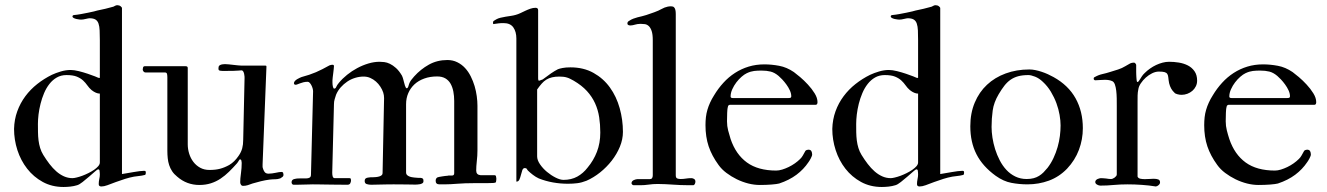

<svg xmlns="http://www.w3.org/2000/svg" viewBox="-20 -724 5212 754"><path d="M35.2 -217.8Q36.1 -254.9 47.9 -287.1Q59.6 -319.3 79.6 -346.2Q99.6 -373 126.2 -394Q152.8 -415 183.6 -430.2Q199.2 -437.5 219 -443.4Q238.8 -449.2 257.3 -449.2Q271 -449.2 289.6 -444.6Q308.1 -439.9 324.7 -434.3Q341.3 -428.7 353 -424.1Q364.7 -419.4 365.2 -418.9Q366.2 -418 372.1 -418V-565.9Q372.1 -587.9 371.3 -604.2Q370.6 -620.6 366.9 -631.3Q363.3 -642.1 355 -647.2Q346.7 -652.3 331.5 -652.3Q329.6 -652.3 325.7 -651.6Q321.8 -650.9 316.9 -649.7Q312 -648.4 307.1 -647.7Q302.2 -647 298.3 -647Q296.9 -647 291.5 -647.5Q286.1 -647.9 280 -649.4Q273.9 -650.9 269.3 -653.3Q264.6 -655.8 264.6 -659.7Q264.6 -661.6 266.4 -663.3Q268.1 -665 271.5 -665Q283.2 -666 297.9 -668.7Q312.5 -671.4 325.9 -674.1Q339.4 -676.8 349.4 -679.2Q359.4 -681.6 361.8 -682.6Q377.4 -685.5 393.6 -689.5Q409.7 -693.4 425.3 -697.8Q427.7 -698.7 431.9 -701.2Q436 -703.6 440.4 -703.6Q448.2 -703.6 453.6 -699.5Q459 -695.3 459 -691.9V-40.5Q468.8 -42 480.7 -44.2Q492.7 -46.4 504.6 -48.3Q516.6 -50.3 527.6 -51.8Q538.6 -53.2 545.9 -53.2Q551.3 -53.2 552 -50.5Q552.7 -47.9 552.7 -45.4Q552.7 -38.6 549.3 -37.1Q536.1 -33.7 526.9 -33Q517.6 -32.2 506.3 -30.3Q489.7 -27.3 471.2 -21.5Q452.6 -15.6 435.5 -9.3Q415 -1.5 401.6 3.4Q388.2 8.3 377.9 8.3Q367.7 8.3 367.7 -1Q367.7 -10.7 369.9 -20.8Q372.1 -30.8 372.1 -39.1Q372.1 -41.5 371.6 -47.6Q371.1 -53.7 370.6 -55.7Q369.1 -59.1 365.2 -59.1Q362.8 -59.1 352.8 -50.3Q342.8 -41.5 330.1 -30.5Q317.4 -19.5 304.4 -9.3Q291.5 1 282.7 3.4Q270 7.3 256.1 8.8Q242.2 10.3 229.5 10.3Q184.1 10.3 147.9 -9.5Q111.8 -29.3 86.7 -61.5Q61.5 -93.8 48.3 -134.5Q35.2 -175.3 35.2 -217.8ZM372.1 -85.9V-356.4Q357.4 -356.4 339.8 -370.1Q330.1 -378.4 323 -388.7Q315.9 -398.9 306.2 -408Q296.4 -417 281.5 -423.1Q266.6 -429.2 241.2 -429.2Q219.7 -429.2 203.1 -419.7Q186.5 -410.2 174.1 -394.3Q161.6 -378.4 153.1 -358.2Q144.5 -337.9 139.2 -316.4Q133.8 -294.9 131.3 -274.4Q128.9 -253.9 128.9 -237.3Q128.9 -221.2 129.2 -204.8Q129.4 -188.5 131.3 -172.9Q133.3 -157.2 137.7 -142.8Q142.1 -128.4 149.9 -115.7Q161.6 -96.7 174.3 -80.1Q187 -63.5 201.2 -51Q215.3 -38.6 231.2 -31.5Q247.1 -24.4 264.6 -24.4Q270.5 -24.4 280.8 -26.9Q291 -29.3 303 -33.7Q314.9 -38.1 327.1 -44.2Q339.4 -50.3 349.4 -57.1Q359.4 -64 365.7 -71.3Q372.1 -78.6 372.1 -85.9Z M923.3 -8.3Q923.3 -22.5 926.3 -43.5Q929.2 -64.5 929.2 -84.5Q929.2 -87.9 928 -93Q926.8 -98.1 922.4 -98.1Q920.4 -98.1 917.7 -93Q915 -87.9 910.6 -82.5Q895 -64.9 879.4 -49.6Q863.8 -34.2 846.2 -22.5Q828.6 -10.7 808.1 -4.2Q787.6 2.4 762.7 2.4Q738.8 2.4 716.8 -5.6Q694.8 -13.7 675.8 -30.3Q663.6 -40 656 -51.5Q648.4 -63 644.3 -75.7Q640.1 -88.4 638.7 -102.5Q637.2 -116.7 637.2 -131.8V-419.9Q637.2 -427.2 636 -433.3Q634.8 -439.5 627 -439.5H550.8Q546.4 -439.5 543.5 -443.4Q540.5 -447.3 540.5 -451.2Q540.5 -453.1 541.7 -458.5Q543 -463.9 548.3 -463.9H709.5Q717.3 -463.9 717.3 -457V-157.2Q717.3 -138.7 722.9 -120.6Q728.5 -102.5 739.3 -88.4Q750 -74.2 765.9 -65.4Q781.7 -56.6 802.7 -56.6Q826.7 -56.6 844.2 -61.3Q861.8 -65.9 880.4 -76.2Q900.9 -88.4 916.5 -111.3Q922.4 -119.6 925.8 -127Q929.2 -134.3 931.2 -141.6Q933.1 -148.9 934.1 -157.2Q935.1 -165.5 935.1 -175.8L940.4 -418Q940.4 -419.4 940.2 -424.1Q939.9 -428.7 938.7 -434.1Q937.5 -439.5 935.1 -443.6Q932.6 -447.8 928.2 -447.8Q925.3 -447.8 916.7 -446.8Q908.2 -445.8 897 -445.8Q886.2 -445.8 876.7 -445.6Q867.2 -445.3 861.8 -445.3Q851.6 -445.3 844.7 -446.3Q837.9 -447.3 837.9 -453.6Q837.9 -457 838.4 -460.9Q838.9 -464.8 842.3 -467.3Q846.7 -470.2 852.3 -471.2Q857.9 -472.2 863.3 -472.2Q870.1 -472.2 878.9 -471.2Q887.7 -470.2 897 -469.2Q906.2 -468.3 914.6 -467.3Q922.9 -466.3 929.2 -466.3H1022.9Q1026.4 -466.3 1026.4 -462.9L1011.2 -78.6V-71.8Q1011.2 -69.3 1011.2 -67.9Q1011.2 -66.4 1012.2 -64Q1014.2 -55.7 1019 -48.8Q1023.9 -42 1034.7 -42Q1041 -42 1048.3 -43Q1055.7 -43.9 1062.5 -45.4Q1069.3 -46.9 1075.4 -47.9Q1081.5 -48.8 1085.4 -48.8Q1090.8 -48.8 1092 -44.9Q1093.3 -41 1093.3 -38.1Q1093.3 -32.2 1089.1 -29.1Q1085 -25.9 1080.6 -23.4Q1069.8 -20 1061 -20Q1055.7 -20 1051 -19.8Q1046.4 -19.5 1038.1 -18.6Q1022.5 -16.6 1004.2 -12.2Q985.8 -7.8 971.7 -3.4Q961.4 0.5 952.9 3.2Q944.3 5.9 934.6 5.9Q929.2 5.9 926.3 1.5Q923.3 -2.9 923.3 -8.3Z M1201.2 -38.1 1209.5 -365.7Q1209.5 -370.1 1207.8 -376.5Q1206.1 -382.8 1203.1 -388.7Q1200.2 -394.5 1196.3 -398.7Q1192.4 -402.8 1188.5 -402.8Q1179.2 -402.8 1171.6 -400.9Q1164.1 -398.9 1158.2 -396.7Q1152.3 -394.5 1147.9 -392.8Q1143.6 -391.1 1141.1 -391.1Q1134.3 -391.1 1134.3 -397.9Q1134.8 -402.3 1138.4 -406.2Q1142.1 -410.2 1147 -413.1Q1151.9 -416 1156.7 -418.2Q1161.6 -420.4 1164.1 -421.4Q1180.7 -425.8 1194.3 -430.4Q1208 -435.1 1220.7 -440.4Q1233.4 -445.8 1246.1 -452.4Q1258.8 -459 1273.9 -467.3Q1280.3 -469.7 1285.6 -469.7Q1291.5 -469.7 1291.5 -464.4Q1291.5 -460 1290.5 -452.1Q1289.6 -444.3 1288.6 -436Q1287.6 -427.7 1286.6 -420.2Q1285.6 -412.6 1285.6 -408.7V-399.4Q1285.6 -391.1 1287.4 -383.5Q1289.1 -376 1292.5 -376Q1297.9 -376 1300.5 -382.8Q1303.2 -389.6 1311 -398.9Q1324.7 -415.5 1343.3 -430.4Q1361.8 -445.3 1382.8 -456.5Q1403.8 -467.8 1426.5 -474.6Q1449.2 -481.4 1470.7 -481.4Q1478.5 -481.4 1489 -480.2Q1499.5 -479 1511.2 -473.4Q1522.9 -467.8 1535.2 -456.8Q1547.4 -445.8 1558.6 -426.8Q1560.5 -422.4 1561.8 -418.7Q1563 -415 1564 -411.1Q1564.9 -407.2 1566.4 -401.9Q1567.9 -396.5 1570.3 -387.7Q1573.7 -377.4 1577.1 -377.4Q1582 -377.4 1584.5 -387.7Q1587.9 -400.9 1595.7 -410.9Q1603.5 -420.9 1606.4 -423.8Q1631.8 -452.1 1664.3 -470.2Q1696.8 -488.3 1736.8 -488.3Q1758.3 -488.3 1775.6 -479.7Q1793 -471.2 1806.2 -457Q1819.3 -442.9 1828.6 -424.3Q1837.9 -405.8 1843.8 -386Q1849.6 -366.2 1852.3 -346.2Q1855 -326.2 1855 -309.1V-134.3Q1855 -112.3 1852.5 -91.6Q1850.1 -70.8 1850.1 -54.2Q1850.1 -37.6 1866.7 -36.1H1921.9Q1926.3 -36.1 1927.7 -32.2Q1928.2 -28.8 1928.7 -26.4Q1929.2 -23.9 1929.2 -22Q1929.2 -18.6 1928.7 -15.1Q1928.2 -11.7 1927.7 -9.3Q1926.8 -5.9 1917 -5.4Q1907.2 -4.9 1896.5 -4.9H1850.1Q1825.2 -4.9 1807.4 -4.2Q1789.6 -3.4 1775.6 -2.4Q1761.7 -1.5 1749.8 -0.7Q1737.8 0 1725.6 0H1706.1Q1690.9 0 1690.9 -13.7Q1690.9 -19 1692.6 -22Q1694.3 -24.9 1696.8 -26.9Q1698.2 -27.8 1703.9 -29.1Q1709.5 -30.3 1716.1 -31.2Q1722.7 -32.2 1728.5 -33Q1734.4 -33.7 1736.8 -33.7Q1739.3 -34.7 1741.7 -34.7Q1744.1 -34.7 1746.1 -34.7H1755.4Q1763.7 -34.7 1763.7 -43.9V-327.6Q1763.7 -347.2 1760.3 -364.7Q1756.8 -382.3 1749.3 -395.5Q1741.7 -408.7 1728.8 -416.3Q1715.8 -423.8 1696.8 -423.8Q1668.5 -423.8 1645.8 -415.5Q1623 -407.2 1607.4 -392.6Q1591.8 -377.9 1583.3 -358.2Q1574.7 -338.4 1574.7 -314.9V-46.4Q1574.7 -40.5 1578.1 -37.1Q1581.5 -33.7 1586.4 -31.5Q1591.3 -29.3 1596.9 -28.3Q1602.5 -27.3 1606.4 -26.9Q1613.3 -26.4 1617.7 -25.9Q1622.1 -25.4 1626 -25.4Q1629.9 -25.4 1632.3 -25.4Q1634.8 -25.4 1637.2 -24.4Q1641.6 -22.5 1642.3 -19.5Q1643.1 -16.6 1643.1 -12.7Q1643.1 -7.3 1639.2 -4.6Q1635.3 -2 1629.6 -0.7Q1624 0.5 1617.9 0.7Q1611.8 1 1607.4 1Q1606.9 1 1600.3 0.7Q1593.8 0.5 1582.5 0.5Q1571.3 0.5 1556.6 0.2Q1542 0 1525.4 0Q1514.2 0 1501 0.2Q1487.8 0.5 1475.3 0.7Q1462.9 1 1452.6 1.2Q1442.4 1.5 1437.5 1.5Q1428.7 1.5 1420.4 -1Q1412.1 -3.4 1412.1 -13.7Q1412.1 -25.9 1427.7 -26.9Q1431.6 -27.8 1435.1 -27.8Q1438.5 -27.8 1443.4 -27.8Q1449.7 -27.8 1456.5 -28.6Q1463.4 -29.3 1469.2 -31Q1475.1 -32.7 1478.8 -35.9Q1482.4 -39.1 1482.4 -43.9L1488.3 -338.9Q1488.3 -350.1 1484.9 -360.8Q1481 -372.6 1473.6 -383.8Q1466.3 -395 1456.3 -403.8Q1446.3 -412.6 1434.1 -418Q1421.9 -423.3 1408.2 -423.3Q1391.1 -423.3 1374.5 -418.2Q1357.9 -413.1 1343.8 -403.6Q1329.6 -394 1318.1 -381.1Q1306.6 -368.2 1299.8 -352.1Q1296.9 -343.3 1294.2 -334.2Q1291.5 -325.2 1291.5 -314.9L1284.7 -45.4Q1284.7 -37.1 1286.6 -30.8Q1288.6 -24.4 1294.9 -24.4H1352.5Q1356.9 -24.4 1357.7 -21.5Q1358.4 -18.6 1358.4 -15.1Q1358.4 -9.8 1355.5 -4.2Q1352.5 1.5 1344.7 1.5Q1323.2 1.5 1302.2 1.2Q1281.2 1 1262.7 0.7Q1244.1 0.5 1229.7 0.2Q1215.3 0 1208 0Q1195.3 0 1179.9 0.7Q1164.6 1.5 1146 1.5H1132.8Q1129.4 1.5 1127.2 -1.5Q1125 -4.4 1125 -8.3Q1125 -12.7 1127.7 -16.4Q1130.4 -20 1136.2 -21Q1143.6 -22.9 1150.4 -23.2Q1157.2 -23.4 1164.6 -23.4H1182.6Q1190.4 -23.4 1195.8 -26.4Q1201.2 -29.3 1201.2 -38.1Z M2041 -64Q2034.2 -64 2031.2 -55.7Q2028.3 -47.4 2025.9 -37.4Q2023.4 -27.3 2019.8 -19Q2016.1 -10.7 2007.8 -10.7V-572.8Q2007.8 -599.6 1995.8 -616.5Q1983.9 -633.3 1957.5 -633.3Q1946.3 -633.3 1938.2 -632.3Q1930.2 -631.3 1917 -629.4L1916 -634.3Q1916 -640.1 1919.2 -642.1Q1922.4 -644 1928.7 -647.9Q1935.5 -651.9 1945.3 -654.3Q1955.1 -656.7 1965.6 -658.4Q1976.1 -660.2 1986.3 -661.6Q1996.6 -663.1 2004.9 -665.5Q2014.2 -668 2023.9 -672.6Q2033.7 -677.2 2043.5 -681.9Q2053.2 -686.5 2063.2 -689.9Q2073.2 -693.4 2083 -693.4Q2093.3 -693.4 2093.3 -684.1V-415.5Q2093.3 -407.2 2096.7 -407.2Q2099.1 -407.2 2104 -409.4Q2108.9 -411.6 2111.3 -412.1Q2129.9 -426.3 2143.8 -435.8Q2157.7 -445.3 2170.9 -452.1Q2176.8 -454.6 2189.2 -457Q2201.7 -459.5 2220.2 -459.5Q2272 -459.5 2310.8 -437.7Q2349.6 -416 2375.2 -380.4Q2400.9 -344.7 2413.6 -299.1Q2426.3 -253.4 2426.3 -206.1Q2426.3 -176.8 2414.3 -147.7Q2402.3 -118.7 2382.3 -93Q2362.3 -67.4 2336.7 -46.9Q2311 -26.4 2283.2 -14.2Q2264.6 -6.8 2247.3 -4.6Q2230 -2.4 2210 -2.4Q2180.2 -2.4 2151.4 -7.6Q2122.6 -12.7 2095.7 -23.4Q2084 -28.8 2072.5 -37.6Q2061 -46.4 2052.7 -54.7Q2050.8 -57.1 2048.8 -60.5Q2046.9 -64 2041 -64ZM2089.4 -109.9Q2089.4 -95.2 2100.6 -78.9Q2111.8 -62.5 2127.9 -49.1Q2144 -35.6 2161.9 -26.6Q2179.7 -17.6 2192.9 -17.6Q2223.6 -17.6 2247.1 -30.5Q2270.5 -43.5 2287.6 -65.9Q2311 -93.8 2324.2 -127.9Q2337.4 -162.1 2337.4 -203.6Q2337.4 -234.9 2333 -263.7Q2328.6 -292.5 2316.9 -318.4Q2305.2 -344.2 2284.9 -366.5Q2264.6 -388.7 2232.9 -407.2Q2225.6 -411.1 2219.5 -414.3Q2213.4 -417.5 2207 -419.4Q2200.7 -421.4 2193.4 -422.4Q2186 -423.3 2176.8 -423.3Q2160.6 -423.3 2148.2 -420.4Q2135.7 -417.5 2125.7 -411.4Q2115.7 -405.3 2107.2 -395.5Q2098.6 -385.7 2089.4 -372.6Z M2460 -4.4Q2460 -8.8 2462.6 -12Q2465.3 -15.1 2469 -16.8Q2472.7 -18.6 2476.6 -19.5Q2480.5 -20.5 2482.9 -20.5H2531.7Q2543.5 -20.5 2543.5 -35.6V-565.9Q2543.5 -589.4 2539.1 -602.3Q2534.7 -615.2 2527.8 -621.6Q2521 -627.9 2512.5 -629.2Q2503.9 -630.4 2495.6 -630.4Q2488.8 -630.4 2483.4 -629.4Q2478 -628.4 2473.6 -627.2Q2469.2 -626 2464.8 -625Q2460.4 -624 2455.6 -624Q2451.2 -624 2447.5 -625.7Q2443.8 -627.4 2443.8 -631.8Q2443.8 -638.7 2450.7 -642.1Q2458.5 -647.5 2466.8 -650.6Q2475.1 -653.8 2483.6 -656Q2492.2 -658.2 2501 -660.2Q2509.8 -662.1 2518.1 -665Q2539.6 -672.4 2549.8 -676Q2560.1 -679.7 2565.7 -682.4Q2571.3 -685.1 2575.7 -687.5Q2580.1 -689.9 2589.8 -694.3Q2602.5 -699.2 2614.7 -699.2Q2616.7 -699.2 2621.1 -698.5Q2625.5 -697.8 2627.9 -694.3Q2633.8 -688 2633.8 -668.9V-35.6Q2633.8 -25.4 2639.6 -23.2Q2645.5 -21 2652.3 -21Q2663.6 -21 2673.6 -22.7Q2683.6 -24.4 2694.8 -24.4Q2701.2 -24.4 2706.1 -21Q2710.9 -17.6 2710.9 -10.7Q2710.9 -5.9 2708.5 -1.2Q2706.1 3.4 2701.7 3.4H2685.5Q2667.5 3.4 2652.1 2.7Q2636.7 2 2622.1 1Q2607.4 0 2593.3 -0.7Q2579.1 -1.5 2563 -1.5Q2543.9 -1.5 2527.1 1Q2510.3 3.4 2494.6 3.4H2468.3Q2465.3 3.4 2462.6 0.7Q2460 -2 2460 -4.4Z M3183.6 -312.5H2845.7Q2840.3 -310.5 2839.4 -308.3Q2838.4 -306.2 2837.4 -299.8Q2836.4 -295.4 2835.7 -280.8Q2835 -266.1 2835 -247.6Q2835 -229 2839.4 -211.9Q2843.8 -194.8 2849.1 -178.2Q2869.6 -117.7 2913.3 -85.9Q2957 -54.2 3028.3 -54.2Q3039.1 -54.2 3051.8 -58.1Q3064.5 -62 3077.1 -68.1Q3089.8 -74.2 3101.6 -82.5Q3113.3 -90.8 3122.1 -99.6Q3128.4 -105.5 3132.6 -113Q3136.7 -120.6 3143.1 -131.8Q3145 -133.8 3148.4 -135Q3151.9 -136.2 3154.3 -136.2Q3163.1 -136.2 3166.3 -130.6Q3169.4 -125 3169.4 -116.7Q3169.4 -114.3 3167.7 -110.1Q3166 -106 3163.8 -101.6Q3161.6 -97.2 3158.9 -93Q3156.2 -88.9 3154.8 -86.9Q3136.2 -59.1 3107.9 -37.8Q3079.6 -16.6 3040 -3.4Q3031.2 -1 3010 0.7Q2988.8 2.4 2963.9 2.4Q2941.9 2.4 2918.7 -3.4Q2895.5 -9.3 2873.5 -20Q2851.6 -30.8 2832.8 -44.9Q2814 -59.1 2801.8 -76.2Q2775.4 -112.3 2762.9 -149.4Q2750.5 -186.5 2750.5 -232.4Q2750.5 -249 2752.2 -263.9Q2753.9 -278.8 2758.1 -293Q2762.2 -307.1 2768.6 -321Q2774.9 -335 2784.2 -349.6Q2800.3 -376.5 2820.8 -398.9Q2841.3 -421.4 2866.2 -437.5Q2891.1 -453.6 2919.9 -462.4Q2948.7 -471.2 2981.9 -471.2Q3009.8 -471.2 3039.8 -465.6Q3069.8 -460 3097.7 -440.9Q3106.4 -434.6 3122.1 -421.4Q3137.7 -408.2 3152.8 -391.8Q3168 -375.5 3179.2 -357.4Q3190.4 -339.4 3190.4 -322.8Q3190.4 -318.4 3188.7 -315.4Q3187 -312.5 3183.6 -312.5ZM2858.4 -338.9H3075.7Q3084 -338.9 3085.7 -341.1Q3087.4 -343.3 3087.4 -345.7Q3087.4 -356.9 3081.8 -369.1Q3076.2 -381.3 3068.1 -392.3Q3060.1 -403.3 3051.8 -412.1Q3043.5 -420.9 3037.6 -425.8Q3022 -439 3006.3 -442.9Q2990.7 -446.8 2970.7 -446.8Q2962.4 -446.8 2955.3 -446.5Q2948.2 -446.3 2941.4 -445.3Q2934.6 -444.3 2927.7 -442.4Q2920.9 -440.4 2912.6 -436.5Q2903.3 -432.1 2892.3 -422.6Q2881.3 -413.1 2871.8 -400.6Q2862.3 -388.2 2855.7 -373.5Q2849.1 -358.9 2849.1 -344.7Q2849.1 -338.9 2858.4 -338.9Z M3248.5 -217.8Q3249.5 -254.9 3261.2 -287.1Q3272.9 -319.3 3293 -346.2Q3313 -373 3339.6 -394Q3366.2 -415 3397 -430.2Q3412.6 -437.5 3432.4 -443.4Q3452.1 -449.2 3470.7 -449.2Q3484.4 -449.2 3502.9 -444.6Q3521.5 -439.9 3538.1 -434.3Q3554.7 -428.7 3566.4 -424.1Q3578.1 -419.4 3578.6 -418.9Q3579.6 -418 3585.4 -418V-565.9Q3585.4 -587.9 3584.7 -604.2Q3584 -620.6 3580.3 -631.3Q3576.7 -642.1 3568.4 -647.2Q3560.1 -652.3 3544.9 -652.3Q3543 -652.3 3539.1 -651.6Q3535.2 -650.9 3530.3 -649.7Q3525.4 -648.4 3520.5 -647.7Q3515.6 -647 3511.7 -647Q3510.3 -647 3504.9 -647.5Q3499.5 -647.9 3493.4 -649.4Q3487.3 -650.9 3482.7 -653.3Q3478 -655.8 3478 -659.7Q3478 -661.6 3479.7 -663.3Q3481.4 -665 3484.9 -665Q3496.6 -666 3511.2 -668.7Q3525.9 -671.4 3539.3 -674.1Q3552.7 -676.8 3562.7 -679.2Q3572.8 -681.6 3575.2 -682.6Q3590.8 -685.5 3606.9 -689.5Q3623 -693.4 3638.7 -697.8Q3641.1 -698.7 3645.3 -701.2Q3649.4 -703.6 3653.8 -703.6Q3661.6 -703.6 3667 -699.5Q3672.4 -695.3 3672.4 -691.9V-40.5Q3682.1 -42 3694.1 -44.2Q3706.1 -46.4 3718 -48.3Q3730 -50.3 3741 -51.8Q3752 -53.2 3759.3 -53.2Q3764.6 -53.2 3765.4 -50.5Q3766.1 -47.9 3766.1 -45.4Q3766.1 -38.6 3762.7 -37.1Q3749.5 -33.7 3740.2 -33Q3731 -32.2 3719.7 -30.3Q3703.1 -27.3 3684.6 -21.5Q3666 -15.6 3648.9 -9.3Q3628.4 -1.5 3615 3.4Q3601.6 8.3 3591.3 8.3Q3581.1 8.3 3581.1 -1Q3581.1 -10.7 3583.3 -20.8Q3585.4 -30.8 3585.4 -39.1Q3585.4 -41.5 3585 -47.6Q3584.5 -53.7 3584 -55.7Q3582.5 -59.1 3578.6 -59.1Q3576.2 -59.1 3566.2 -50.3Q3556.2 -41.5 3543.5 -30.5Q3530.8 -19.5 3517.8 -9.3Q3504.9 1 3496.1 3.4Q3483.4 7.3 3469.5 8.8Q3455.6 10.3 3442.9 10.3Q3397.5 10.3 3361.3 -9.5Q3325.2 -29.3 3300 -61.5Q3274.9 -93.8 3261.7 -134.5Q3248.5 -175.3 3248.5 -217.8ZM3585.4 -85.9V-356.4Q3570.8 -356.4 3553.2 -370.1Q3543.5 -378.4 3536.4 -388.7Q3529.3 -398.9 3519.5 -408Q3509.8 -417 3494.9 -423.1Q3480 -429.2 3454.6 -429.2Q3433.1 -429.2 3416.5 -419.7Q3399.9 -410.2 3387.5 -394.3Q3375 -378.4 3366.5 -358.2Q3357.9 -337.9 3352.5 -316.4Q3347.2 -294.9 3344.7 -274.4Q3342.3 -253.9 3342.3 -237.3Q3342.3 -221.2 3342.5 -204.8Q3342.8 -188.5 3344.7 -172.9Q3346.7 -157.2 3351.1 -142.8Q3355.5 -128.4 3363.3 -115.7Q3375 -96.7 3387.7 -80.1Q3400.4 -63.5 3414.6 -51Q3428.7 -38.6 3444.6 -31.5Q3460.4 -24.4 3478 -24.4Q3483.9 -24.4 3494.1 -26.9Q3504.4 -29.3 3516.4 -33.7Q3528.3 -38.1 3540.5 -44.2Q3552.7 -50.3 3562.7 -57.1Q3572.8 -64 3579.1 -71.3Q3585.4 -78.6 3585.4 -85.9Z M3790.5 -228Q3790.5 -279.8 3807.9 -321Q3825.2 -362.3 3856 -391.1Q3886.7 -419.9 3929.2 -435.5Q3971.7 -451.2 4022.5 -451.2Q4033.7 -451.2 4045.9 -448.7Q4058.1 -446.3 4070.6 -442.1Q4083 -438 4095 -432.6Q4106.9 -427.2 4117.2 -421.4Q4175.3 -389.2 4203.9 -337.9Q4232.4 -286.6 4232.4 -220.7Q4232.4 -176.3 4217 -135.5Q4201.7 -94.7 4170.4 -61.5Q4139.2 -29.3 4099.1 -14.6Q4059.1 0 4015.1 0Q3982.9 0 3951.9 -5.9Q3920.9 -11.7 3890.1 -33.7Q3838.9 -70.8 3814.7 -118.2Q3790.5 -165.5 3790.5 -228ZM3874 -225.6Q3874 -206.1 3877.4 -183.6Q3880.9 -161.1 3887.9 -138.4Q3895 -115.7 3906 -94.5Q3917 -73.2 3932.1 -56.9Q3947.3 -40.5 3967.3 -30.8Q3987.3 -21 4011.7 -21Q4027.3 -21 4039.1 -24.2Q4050.8 -27.3 4060.3 -33.2Q4069.8 -39.1 4077.9 -47.1Q4085.9 -55.2 4093.8 -64.9Q4107.4 -82.5 4117.2 -103.5Q4127 -124.5 4133.3 -146.5Q4139.6 -168.5 4142.3 -190.2Q4145 -211.9 4145 -231.4Q4145 -250 4141.1 -272.7Q4137.2 -295.4 4128.7 -318.6Q4120.1 -341.8 4106.9 -363.8Q4093.8 -385.7 4075.2 -402.8Q4061 -416.5 4044.9 -422.9Q4028.8 -429.2 4018.6 -429.2Q3995.6 -429.2 3978.5 -424.6Q3961.4 -419.9 3948.2 -410.6Q3935.1 -401.4 3924.1 -387.2Q3913.1 -373 3901.9 -354Q3882.8 -321.8 3878.4 -290Q3874 -258.3 3874 -225.6Z M4365.7 -39.1V-306.6Q4365.7 -321.3 4365.5 -337.6Q4365.2 -354 4363.5 -368.2Q4361.8 -382.3 4358.2 -392.3Q4354.5 -402.3 4348.1 -405.3Q4336.4 -410.6 4319.3 -410.6Q4308.1 -410.6 4298.6 -409.7Q4289.1 -408.7 4281.2 -408.7Q4278.8 -408.7 4276.9 -410.6Q4274.9 -412.6 4274.9 -414.6Q4274.9 -419.9 4278.3 -420.9Q4293.5 -429.7 4309.1 -433.1Q4324.7 -436.5 4341.3 -441.9Q4356 -446.3 4371.1 -451.2Q4386.2 -456.1 4398.9 -463.9Q4407.7 -468.3 4415 -473.1Q4422.4 -478 4433.6 -478Q4436.5 -478 4439.2 -474.4Q4441.9 -470.7 4441.9 -468.8V-441.9Q4441.9 -438 4442.1 -432.6Q4442.4 -427.2 4442.6 -421.9Q4442.9 -416.5 4443.4 -411.9Q4443.8 -407.2 4444.3 -405.3Q4444.8 -403.3 4445.8 -402.3L4446.3 -401.9Q4449.2 -401.9 4451.7 -405Q4454.1 -408.2 4457.3 -413.3Q4460.4 -418.5 4464.6 -424.8Q4468.8 -431.2 4475.6 -437.5Q4484.9 -446.8 4496.3 -454.8Q4507.8 -462.9 4520.3 -468.8Q4532.7 -474.6 4545.7 -478Q4558.6 -481.4 4571.3 -481.4Q4589.8 -481.4 4609.4 -478.3Q4628.9 -475.1 4644.8 -467Q4660.6 -459 4670.9 -444.3Q4681.2 -429.7 4681.2 -407.2Q4681.2 -395 4676 -384.8Q4670.9 -374.5 4662.4 -367.2Q4653.8 -359.9 4642.8 -355.7Q4631.8 -351.6 4620.1 -351.6Q4612.3 -351.6 4603.5 -354Q4594.7 -356.4 4592.3 -359.9Q4577.1 -373.5 4571.3 -397Q4568.8 -410.2 4568.1 -419.2Q4567.4 -428.2 4564.2 -433.3Q4561 -438.5 4553.7 -440.7Q4546.4 -442.9 4530.8 -442.9Q4518.1 -442.9 4504.6 -436.3Q4491.2 -429.7 4479.7 -419.4Q4468.3 -409.2 4460 -396.7Q4451.7 -384.3 4450.2 -372.6Q4447.8 -361.8 4447.5 -349.4Q4447.3 -336.9 4447.3 -323.7V-30.3Q4450.2 -23.9 4458 -22.2Q4465.8 -20.5 4475.6 -20.5Q4478.5 -20.5 4483.6 -20.8Q4488.8 -21 4494.4 -21.2Q4500 -21.5 4504.4 -21.7Q4508.8 -22 4510.3 -22Q4521.5 -22 4528.6 -19.3Q4535.6 -16.6 4535.6 -7.8Q4535.6 -2 4530 2.9Q4524.4 7.8 4519 8.3Q4492.2 3.9 4464.1 2Q4436 0 4408.2 0Q4378.9 0 4353.5 2.4Q4328.1 4.9 4300.8 4.9Q4295.4 4.9 4288.3 1Q4281.2 -2.9 4281.2 -9.3Q4281.2 -13.2 4283.7 -16.1Q4286.1 -19 4289.8 -20.8Q4293.5 -22.5 4297.1 -23.4Q4300.8 -24.4 4303.2 -24.4Q4308.6 -24.4 4313.7 -23.9Q4318.8 -23.4 4324.7 -22.9Q4329.1 -22 4334 -21.5Q4338.9 -21 4343.3 -21Q4346.2 -21 4349.9 -22.5Q4353.5 -23.9 4357.2 -26.6Q4360.8 -29.3 4363.3 -32.5Q4365.7 -35.6 4365.7 -39.1Z M5142.1 -312.5H4804.2Q4798.8 -310.5 4797.9 -308.3Q4796.9 -306.2 4795.9 -299.8Q4794.9 -295.4 4794.2 -280.8Q4793.5 -266.1 4793.5 -247.6Q4793.5 -229 4797.9 -211.9Q4802.2 -194.8 4807.6 -178.2Q4828.1 -117.7 4871.8 -85.9Q4915.5 -54.2 4986.8 -54.2Q4997.6 -54.2 5010.3 -58.1Q5022.9 -62 5035.6 -68.1Q5048.3 -74.2 5060.1 -82.5Q5071.8 -90.8 5080.6 -99.6Q5086.9 -105.5 5091.1 -113Q5095.2 -120.6 5101.6 -131.8Q5103.5 -133.8 5106.9 -135Q5110.4 -136.2 5112.8 -136.2Q5121.6 -136.2 5124.8 -130.6Q5127.9 -125 5127.9 -116.7Q5127.9 -114.3 5126.2 -110.1Q5124.5 -106 5122.3 -101.6Q5120.1 -97.2 5117.4 -93Q5114.7 -88.9 5113.3 -86.9Q5094.7 -59.1 5066.4 -37.8Q5038.1 -16.6 4998.5 -3.4Q4989.7 -1 4968.5 0.7Q4947.3 2.4 4922.4 2.4Q4900.4 2.4 4877.2 -3.4Q4854 -9.3 4832 -20Q4810.1 -30.8 4791.3 -44.9Q4772.5 -59.1 4760.3 -76.2Q4733.9 -112.3 4721.4 -149.4Q4709 -186.5 4709 -232.4Q4709 -249 4710.7 -263.9Q4712.4 -278.8 4716.6 -293Q4720.7 -307.1 4727.1 -321Q4733.4 -335 4742.7 -349.6Q4758.8 -376.5 4779.3 -398.9Q4799.8 -421.4 4824.7 -437.5Q4849.6 -453.6 4878.4 -462.4Q4907.2 -471.2 4940.4 -471.2Q4968.3 -471.2 4998.3 -465.6Q5028.3 -460 5056.2 -440.9Q5064.9 -434.6 5080.6 -421.4Q5096.2 -408.2 5111.3 -391.8Q5126.5 -375.5 5137.7 -357.4Q5148.9 -339.4 5148.9 -322.8Q5148.9 -318.4 5147.2 -315.4Q5145.5 -312.5 5142.1 -312.5ZM4816.9 -338.9H5034.2Q5042.5 -338.9 5044.2 -341.1Q5045.9 -343.3 5045.9 -345.7Q5045.9 -356.9 5040.3 -369.1Q5034.7 -381.3 5026.6 -392.3Q5018.6 -403.3 5010.3 -412.1Q5002 -420.9 4996.1 -425.8Q4980.5 -439 4964.8 -442.9Q4949.2 -446.8 4929.2 -446.8Q4920.9 -446.8 4913.8 -446.5Q4906.7 -446.3 4899.9 -445.3Q4893.1 -444.3 4886.2 -442.4Q4879.4 -440.4 4871.1 -436.5Q4861.8 -432.1 4850.8 -422.6Q4839.8 -413.1 4830.3 -400.6Q4820.8 -388.2 4814.2 -373.5Q4807.6 -358.9 4807.6 -344.7Q4807.6 -338.9 4816.9 -338.9Z"/></svg>

Font: IM FELL French Canon
Style: Regular
Weight: 400
Designer: Igino Marini
Foundry: Igino Marini,
Version: 3.00